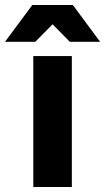

<svg xmlns="http://www.w3.org/2000/svg" viewBox="-63 -747 420 767"><path d="M-43 -580 66 -727H228L337 -580H216L147 -650L78 -580ZM70 0V-523H224V0Z"/></svg>

Font: Tomorrow SemiBold
Style: Regular
Weight: 600
Designer: Tony de Marco, Monica Rizzolli
Foundry: Just in Type
Version: Version 2.002